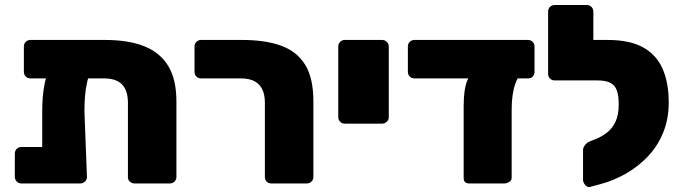

<svg xmlns="http://www.w3.org/2000/svg" viewBox="-20 -730 2715 764"><path d="M101 -418Q90 -418 82.5 -425.5Q75 -433 75 -444V-545Q75 -556 82.5 -563.5Q90 -571 101 -571H399Q491 -571 554 -546Q617 -521 649.5 -467.5Q682 -414 682 -326V-26Q682 -15 674.5 -7.5Q667 0 656 0H516Q505 0 497 -7Q489 -14 489 -25V-321Q489 -369 466 -393.5Q443 -418 394 -418ZM240 -495H293Q326 -495 337.5 -483Q349 -471 343 -458Q333 -431 327 -404.5Q321 -378 318.5 -350Q316 -322 316 -286L326 -26Q326 -15 318 -7.5Q310 0 299 0H65Q54 0 46.5 -8Q39 -16 39 -26V-119Q39 -130 46.5 -137.5Q54 -145 65 -145H148V-286Q148 -314 150 -342Q152 -370 158 -399Q164 -428 175 -458Q181 -473 194.5 -484Q208 -495 240 -495Z M1060 0Q1049 0 1041.5 -7Q1034 -14 1034 -25V-321Q1034 -369 1010.5 -393.5Q987 -418 938 -418H780Q769 -418 761.5 -425.5Q754 -433 754 -444V-545Q754 -556 761.5 -563.5Q769 -571 780 -571H944Q1036 -571 1099 -548Q1162 -525 1194.5 -472Q1227 -419 1227 -327V-26Q1227 -15 1219.5 -7.5Q1212 0 1201 0Z M1352 -238Q1341 -238 1333.5 -245.5Q1326 -253 1326 -264V-545Q1326 -556 1333.5 -563.5Q1341 -571 1352 -571H1501Q1511 -571 1519 -563.5Q1527 -556 1527 -545V-264Q1527 -253 1519 -245.5Q1511 -238 1501 -238Z M1847 0Q1825 0 1825 -22V-307Q1825 -373 1838.5 -407.5Q1852 -442 1885 -442H2072Q2047 -442 2031.5 -399.5Q2016 -357 2016 -295V-22Q2016 -12 2006 -6Q1996 0 1986 0ZM1629 -418Q1618 -418 1610.5 -425.5Q1603 -433 1603 -444V-545Q1603 -556 1610.5 -563.5Q1618 -571 1629 -571H2081Q2092 -571 2099.5 -563.5Q2107 -556 2107 -545V-444Q2107 -434 2100.5 -426Q2094 -418 2081 -418Z M2327 14Q2317 16 2308.5 6Q2300 -4 2300 -15V-133Q2300 -143 2308 -153Q2316 -163 2326 -167L2356 -179Q2379 -189 2398.5 -205Q2418 -221 2430 -247.5Q2442 -274 2442 -315Q2442 -349 2434.5 -370Q2427 -391 2408.5 -400.5Q2390 -410 2357 -410H2336Q2326 -410 2318 -417.5Q2310 -425 2310 -436V-547Q2310 -557 2318 -564Q2326 -571 2336 -571H2398Q2487 -571 2540 -541Q2593 -511 2617 -455.5Q2641 -400 2641 -322Q2641 -256 2618.5 -201.5Q2596 -147 2557 -106.5Q2518 -66 2469.5 -38.5Q2421 -11 2368 3ZM2377 -410H2187Q2176 -410 2168.5 -417.5Q2161 -425 2161 -436V-684Q2161 -695 2168.5 -702.5Q2176 -710 2187 -710H2315Q2326 -710 2333.5 -702.5Q2341 -695 2341 -684V-571H2378Z"/></svg>

Font: Rubik ExtraBold
Style: Regular
Weight: 800
Designer: Hubert and Fischer
Foundry: Hubert and Fischer
Version: Version 2.300;gftools[0.9.30]